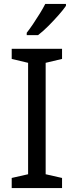

<svg xmlns="http://www.w3.org/2000/svg" viewBox="-20 -964 379 984"><path d="M298 0H40V-52L124 -71V-642L40 -662V-714H298V-662L214 -642V-71L298 -52ZM318 -934Q306 -916 281 -887.5Q256 -859 227.5 -830.5Q199 -802 175 -784H117V-796Q132 -815 149.5 -841Q167 -867 184 -894.5Q201 -922 212 -944H318Z"/></svg>

Font: Noto Sans Tagbanwa
Style: Regular
Weight: 400
Designer: Monotype Design Team
Foundry: Monotype Imaging Inc.
Version: Version 2.001; ttfautohint (v1.8.4.7-5d5b)